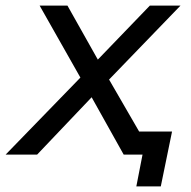

<svg xmlns="http://www.w3.org/2000/svg" viewBox="-65 -550 678 683"><path d="M323 -267 577 -530H468L283 -338L175 -530H76L221 -274L-45 0H67L261 -204L375 0H442L420 113H507L547 -82H430Z"/></svg>

Font: AWKNG-Font Medium
Style: Italic
Weight: 500
Italic angle: -11.3°
Designer: Awakening Church
Foundry: Awakening Church
Version: Version 1.700;PS 001.700;hotconv 1.0.88;makeotf.lib2.5.64775